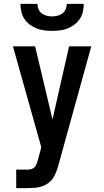

<svg xmlns="http://www.w3.org/2000/svg" viewBox="-20 -760 540 995"><path d="M64 215V119H121Q131 119 141.5 116.5Q152 114 159 106.5Q166 99 169.5 89.5Q173 80 176 70L194 3L47 -520H162L252 -141L338 -520H453L283 95Q278 113 271.5 130.5Q265 148 254.5 163.5Q244 179 228.5 190Q213 201 195 206.5Q177 212 158.5 213.5Q140 215 121 215ZM250 -600Q230 -600 209.5 -602.5Q189 -605 170 -612.5Q151 -620 134.5 -632.5Q118 -645 106.5 -662Q95 -679 90.5 -699.5Q86 -720 86 -740H174Q174 -726 179.5 -712.5Q185 -699 196.5 -690.5Q208 -682 222 -678.5Q236 -675 250 -675Q264 -675 278 -678.5Q292 -682 303.5 -690.5Q315 -699 320.5 -712.5Q326 -726 326 -740H414Q414 -720 409.5 -699.5Q405 -679 393.5 -662Q382 -645 365.5 -632.5Q349 -620 330 -612.5Q311 -605 290.5 -602.5Q270 -600 250 -600Z"/></svg>

Font: Iosevka SS18
Style: Bold
Weight: 700
Monospace: yes
Designer: Belleve Invis
Foundry: Belleve Invis
Version: Version 25.1.1; ttfautohint (v1.8.4)